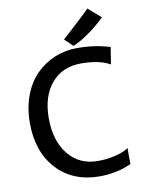

<svg xmlns="http://www.w3.org/2000/svg" viewBox="-103 -1039 850 1118"><g transform="rotate(-10 322.0 -479.5)"><path d="M47.4 -367.7Q47.4 -457.5 75.4 -531.2Q103.5 -605 151.4 -652.3Q199.2 -699.7 261.5 -725.3Q323.7 -751 393.6 -751Q432.6 -751 468.3 -747.1Q503.9 -743.2 521.2 -739.7Q538.6 -736.3 562.7 -730Q586.9 -723.6 587.9 -723.1L571.8 -622.6L566.4 -625Q561.5 -627.9 559.1 -629.2Q556.6 -630.4 549.6 -633.5Q542.5 -636.7 537.4 -638.4Q532.2 -640.1 522.7 -643.3Q513.2 -646.5 504.9 -648.2Q496.6 -649.9 484.4 -652.1Q472.2 -654.3 460 -655.5Q447.8 -656.7 432.6 -657.7Q417.5 -658.7 401.4 -658.7Q290 -658.7 225.3 -582.5Q160.6 -506.3 160.6 -375.5Q160.6 -244.1 225.1 -163.1Q289.6 -82 400.9 -82Q456.1 -82 509 -95.7Q562 -109.4 582 -127.4L582.5 -31.2Q551.8 -19 533.9 -12.7Q516.1 -6.3 477.1 0.7Q438 7.8 395.5 7.8Q236.8 7.8 142.1 -95Q47.4 -197.8 47.4 -367.7ZM375.5 -767.1 327.6 -813Q352.1 -835 421.1 -898.4Q490.2 -961.9 492.2 -967.3L567.4 -902.3Q531.2 -864.7 473.1 -823Q415 -781.2 375.5 -767.1Z"/></g></svg>

Font: HaufeMerriweatherSans
Style: Regular
Weight: 400
Designer: Eben Sorkin ( eben@eyebytes.com )
Foundry: Eben Sorkin
Version: Version 1.56